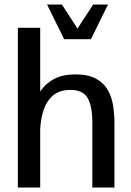

<svg xmlns="http://www.w3.org/2000/svg" viewBox="-20 -845 592 865"><path d="M60.5 0V-719.7H161.1V-433.1Q186.5 -470.2 225.3 -490Q264.2 -509.8 319.3 -509.8Q378.4 -509.8 413.6 -490Q448.7 -470.2 466.6 -437.7Q484.4 -405.3 490 -366.5Q495.6 -327.6 495.6 -290V0H396V-293.9Q396 -367.2 374.8 -403.6Q353.5 -439.9 297.9 -439.9Q248 -439.9 218.8 -414.8Q189.5 -389.6 176.3 -349.4Q163.1 -309.1 161.1 -262.2V0ZM269 -668.5 191.9 -824.7H258.8L329.1 -716.3L399.9 -824.7H466.8L389.6 -668.5Z"/></svg>

Font: Pontano Sans SemiBold
Style: Regular
Weight: 600
Designer: Vernon Adams
Foundry: Vernon Adams
Version: Version 2.001